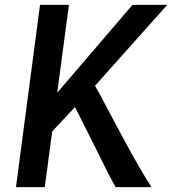

<svg xmlns="http://www.w3.org/2000/svg" viewBox="-20 -767 706 787"><path d="M45.5 0 144 -747H262.5L214.5 -387L523 -747H665.5L369.5 -415.5Q381.5 -395 391 -377.2Q400.5 -359.5 412.2 -337Q424 -314.5 442.5 -279.8Q461 -245 491 -189.5Q505 -163.5 519.8 -136.8Q534.5 -110 549.2 -84.8Q564 -59.5 577 -38Q590 -16.5 601 0H454Q451.5 -4 442 -21.5Q432.5 -39 420 -63.5Q407.5 -88 394.8 -113.8Q382 -139.5 372 -160L287.5 -328L194 -228.5L163.5 0Z"/></svg>

Font: Merriweather Sans Medium
Style: Italic
Weight: 500
Italic angle: -7.5°
Designer: Eben Sorkin
Foundry: Eben Sorkin
Version: Version 2.001